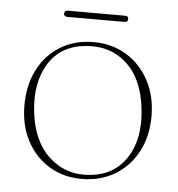

<svg xmlns="http://www.w3.org/2000/svg" viewBox="-45 -595 602 648"><g transform="rotate(5 256.0 -271.0)"><path d="M256 -453.5Q318 -453.5 366.8 -423.8Q415.5 -394 443.5 -341.5Q471.5 -289 471.5 -221Q471.5 -153 443.8 -100.8Q416 -48.5 367 -19.2Q318 10 254.5 10Q192.5 10 144.2 -19.5Q96 -49 68.5 -101Q41 -153 41 -221Q41 -289.5 67.8 -341.8Q94.5 -394 143 -423.8Q191.5 -453.5 256 -453.5ZM283.5 -6Q364 -14 405.5 -78Q447 -142 436 -241.5Q425 -344 368.2 -395.2Q311.5 -446.5 228 -438Q145 -430 104.8 -365Q64.5 -300 75.5 -202.5Q86.5 -102.5 144.2 -50Q202 2.5 283.5 -6ZM147.5 -541Q147.5 -551.5 159 -551.5H353Q364.5 -551.5 364.5 -541Q364.5 -530.5 353 -530.5H159Q147.5 -530.5 147.5 -541Z"/></g></svg>

Font: Fraunces 72pt S000 Thin
Style: Regular
Weight: 100
Version: Version 1.000; ttfautohint (v1.8.3)